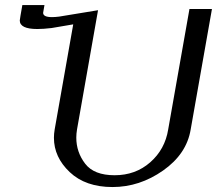

<svg xmlns="http://www.w3.org/2000/svg" viewBox="-20 -734 887 763"><path d="M427.2 9.3Q319.8 9.3 257.1 -50Q194.3 -109.4 194.3 -186.5Q194.3 -202.6 197.3 -219.7L271 -637.2L185.1 -622.6Q152.3 -618.7 128.4 -618.7Q58.6 -618.7 58.6 -652.8Q59.1 -659.7 68.8 -713.9H156.7L151.4 -683.1Q151.4 -666 186.5 -666Q198.7 -666 214.8 -668L369.6 -693.4L286.1 -219.7Q283.2 -202.6 283.2 -187Q283.2 -129.4 318.4 -83.5Q353.5 -37.6 435.5 -37.6Q518.6 -37.6 577.1 -89.1Q635.7 -140.6 648.4 -219.7L732.9 -698.2H822.3L737.8 -219.7Q721.7 -122.1 628.2 -56.4Q534.7 9.3 427.2 9.3Z"/></svg>

Font: Kelvinch
Style: Italic
Weight: 400
Italic angle: -10°
Designer: Paul James Miller
Foundry: High-Logic / Made with FontCreator
Version: Version 3.40;July 22, 2017;FontCreator 11.0.0.2388 64-bit